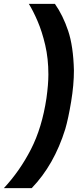

<svg xmlns="http://www.w3.org/2000/svg" viewBox="-69 -860 439 1000"><path d="M96 120H-49Q34 31 92 -82Q150 -195 173 -349Q183 -421 183 -472Q183 -555 166.5 -625.5Q150 -696 126.5 -750.5Q103 -805 81 -840H217Q259 -780 286 -699.5Q313 -619 316 -493Q316 -418 301.5 -330.5Q287 -243 271 -188Q213 -1 96 120Z"/></svg>

Font: Tanohe Sans SemiBold
Style: Italic
Weight: 600
Designer: Village Type and Design LLC & Cristiano Sobral
Foundry: Cooper Hewitt Smithsonian Design Museum
Version: Version 1.00;September 29, 2021;FontCreator 13.0.0.2655 64-b